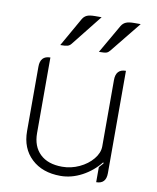

<svg xmlns="http://www.w3.org/2000/svg" viewBox="-83 -793 708 866"><g transform="rotate(10 271.0 -359.5)"><path d="M462 -40Q462 9 417 9V-60L435 -80L433 -85Q399 -42 351 -16.5Q303 9 253 9Q170 9 120 -38Q70 -85 70 -164V-459Q70 -509 116 -509V-163Q116 -102 152 -67.5Q188 -33 253 -33Q294 -33 331.5 -50.5Q369 -68 392.5 -96.5Q416 -125 416 -155V-459Q416 -509 462 -509ZM225 -704Q232 -716 244 -722Q256 -728 283 -728H312L200 -587Q193 -578 183.5 -575Q174 -572 150 -572ZM403 -704Q411 -717 424 -722.5Q437 -728 461 -728H491L377 -587Q370 -578 361.5 -575Q353 -572 327 -572Z"/></g></svg>

Font: K2D Thin
Style: Regular
Weight: 100
Designer: Katatrad Aksorn Co.,Ltd.
Foundry: Cadson Demak Co.,Ltd.
Version: Version 1.000; ttfautohint (v1.6)